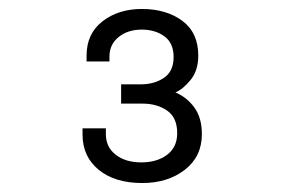

<svg xmlns="http://www.w3.org/2000/svg" viewBox="-20 -821 640 428"><path d="M297 -413Q236 -413 200 -442.5Q164 -472 164 -521V-535H216V-522Q216 -493 238 -476Q260 -459 295 -459Q330 -459 352.5 -476Q375 -493 375 -524Q375 -559 352.5 -574.5Q330 -590 298 -590H250V-633H294Q324 -633 345.5 -647.5Q367 -662 367 -694Q367 -725 346.5 -740Q326 -755 296 -755Q265 -755 244.5 -738.5Q224 -722 224 -695V-684H173V-697Q173 -746 208.5 -773.5Q244 -801 296 -801Q351 -801 386.5 -774.5Q422 -748 422 -697Q422 -664 405 -643Q388 -622 371 -615Q397 -604 413.5 -581Q430 -558 430 -522Q430 -472 392 -442.5Q354 -413 297 -413Z"/></svg>

Font: Chivo Mono Light
Style: Regular
Weight: 300
Monospace: yes
Designer: Hector Gatti
Foundry: Omnibus-Type
Version: Version 1.008